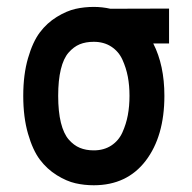

<svg xmlns="http://www.w3.org/2000/svg" viewBox="-20 -532 565 564"><path d="M462.9 -250.5Q462.9 -131.8 408 -59.8Q353 12.2 255.4 12.2Q227.5 12.2 201.7 6.3Q175.8 0.5 147 -17.3Q118.2 -35.2 97.2 -63Q76.2 -90.8 62.3 -139.2Q48.3 -187.5 48.3 -250.5Q48.3 -313 62.3 -361.1Q76.2 -409.2 97.2 -437Q118.2 -464.8 147 -482.4Q175.8 -500 201.7 -505.9Q227.5 -511.7 255.4 -511.7Q280.3 -511.7 304.2 -506.3L476.6 -506.8V-404.3H430.2Q462.9 -340.3 462.9 -250.5ZM255.4 -409.2Q231.9 -409.2 214.1 -401.9Q196.3 -394.5 181.4 -377.4Q166.5 -360.4 158.7 -328.4Q150.9 -296.4 150.9 -250.5Q150.9 -204.1 158.9 -171.6Q167 -139.2 181.9 -122.1Q196.8 -105 214.6 -97.7Q232.4 -90.3 255.4 -90.3Q285.2 -90.3 306.9 -104.5Q328.6 -118.7 339.6 -143.1Q350.6 -167.5 355.5 -193.8Q360.4 -220.2 360.4 -250.5Q360.4 -280.8 355.5 -306.6Q350.6 -332.5 339.6 -356.7Q328.6 -380.9 306.9 -395Q285.2 -409.2 255.4 -409.2Z"/></svg>

Font: Anka/Coder Condensed
Style: Bold
Weight: 700
Width: 4
Monospace: yes
Version: Version 001.100